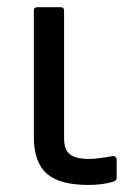

<svg xmlns="http://www.w3.org/2000/svg" viewBox="-20 -508 368 540"><path d="M229 12.2Q147.5 12.2 111.3 -19.8Q75.2 -51.8 75.2 -123V-478Q75.2 -487.8 85 -487.8H149.9Q160.2 -487.8 160.2 -478V-119.1Q160.2 -87.4 176.3 -74.2Q192.4 -61 231 -61Q252 -61 295.9 -68.8Q301.3 -69.8 304.7 -66.9Q308.1 -64 308.1 -59.1V-6.8Q308.1 0 298.8 2.9Q268.6 12.2 229 12.2Z"/></svg>

Font: Sofia Sans
Style: Regular
Weight: 400
Designer: Botio Nikoltchev, Ani Petrova
Foundry: lettersoup
Version: Version 4.100